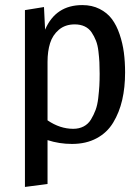

<svg xmlns="http://www.w3.org/2000/svg" viewBox="-20 -550 555 763"><path d="M307.1 -529.8Q345.7 -529.8 375.7 -514.6Q405.8 -499.5 424.6 -474.4Q443.4 -449.2 455.3 -413.8Q467.3 -378.4 472.2 -341.6Q477.1 -304.7 477.1 -262.2Q477.1 -202.1 465.6 -152.6Q454.1 -103 429.9 -63Q405.8 -22.9 364 -0.5Q322.3 22 266.1 22Q215.3 22 168.9 6.8V181.2L79.1 192.9V-509.8L154.8 -522L159.2 -432.1Q201.2 -529.8 307.1 -529.8ZM276.9 -453.1Q239.3 -453.1 214.1 -431.9Q189 -410.6 179 -378.4Q168.9 -346.2 168.9 -304.2V-71.8Q218.3 -38.1 271 -38.1Q294.4 -38.1 312.5 -47.6Q330.6 -57.1 341.6 -75.2Q352.5 -93.3 359.9 -113Q367.2 -132.8 370.4 -160.2Q373.5 -187.5 374.8 -208.7Q376 -230 376 -256.8Q376 -283.2 375 -302.5Q374 -321.8 371.1 -346.4Q368.2 -371.1 361.3 -388.4Q354.5 -405.8 344 -421.4Q333.5 -437 316.4 -445.1Q299.3 -453.1 276.9 -453.1Z"/></svg>

Font: Sansita Light
Style: Regular
Weight: 300
Designer: Pablo Cosgaya
Foundry: Omnibus-Type
Version: Version 1.006;hotconv 1.0.109;makeotfexe 2.5.65596